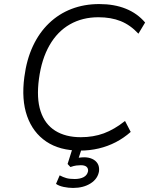

<svg xmlns="http://www.w3.org/2000/svg" viewBox="-20 -733 751 946"><path d="M374 9Q274 9 208 -35.5Q142 -80 113.5 -161Q85 -242 100 -354Q111 -439 142 -505.5Q173 -572 221.5 -618.5Q270 -665 332.5 -689Q395 -713 469 -713Q543 -713 600 -690Q657 -667 695 -622L662 -567Q622 -610 574.5 -629Q527 -648 465 -648Q386 -648 324.5 -613Q263 -578 224 -510Q185 -442 172 -345Q159 -249 180 -185Q201 -121 252 -89Q303 -57 378 -57Q440 -57 491.5 -76Q543 -95 596 -137L624 -83Q590 -53 550.5 -32.5Q511 -12 466.5 -1.5Q422 9 374 9ZM340 193Q317 193 293.5 188Q270 183 256 173L274 131Q291 140 307 144.5Q323 149 348 149Q375 149 392.5 139.5Q410 130 414 110Q415 96 406 88.5Q397 81 378 81Q368 81 356 82.5Q344 84 327 90L313 75L343 -20H389L364 56L344 49Q356 46 369.5 44Q383 42 395 42Q417 42 434.5 50Q452 58 461 73Q470 88 468 110Q462 148 426.5 170.5Q391 193 340 193Z"/></svg>

Font: Nunito Sans 7pt Light
Style: Italic
Weight: 300
Italic angle: -9°
Designer: Vernon Adams
Foundry: Vernon Adams
Version: Version 3.101;gftools[0.9.27]